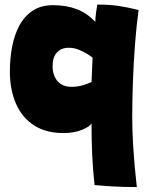

<svg xmlns="http://www.w3.org/2000/svg" viewBox="-20 -564 644 816"><path d="M561.5 231Q502.5 231 457.8 228.2Q413 225.5 382 222.5Q374.5 157 371.8 94.2Q369 31.5 369 -39.5Q361 -25.5 328 -12Q295 1.5 249 1.5Q175 1.5 124.2 -31.5Q73.5 -64.5 47.8 -123.5Q22 -182.5 22 -260.5Q22 -314.5 31.5 -365Q41 -415.5 62.2 -455.2Q83.5 -495 118.8 -518.5Q154 -542 205.5 -542Q262 -542 306 -525.2Q350 -508.5 385 -471Q385 -488 388.5 -512Q392 -536 393.5 -544.5Q444 -544.5 482.5 -539Q521 -533.5 569 -521.5Q560 -456.5 554 -378.8Q548 -301 545 -220.8Q542 -140.5 542 -68Q542 -10 545.5 47.5Q549 105 553.5 153Q558 201 561.5 231ZM283.5 -195Q309.5 -195 333 -202Q356.5 -209 369 -215.5Q370 -241 371.2 -266.8Q372.5 -292.5 373.5 -319Q366 -325 350.2 -335Q334.5 -345 314.2 -353Q294 -361 272 -361Q240.5 -361 222 -341Q203.5 -321 203.5 -284Q203.5 -243.5 224.5 -219.2Q245.5 -195 283.5 -195Z"/></svg>

Font: Grandstander Black
Style: Regular
Weight: 900
Designer: Tyler Finck
Foundry: Etcetera Type Co
Version: Version 1.200; ttfautohint (v1.8.3)